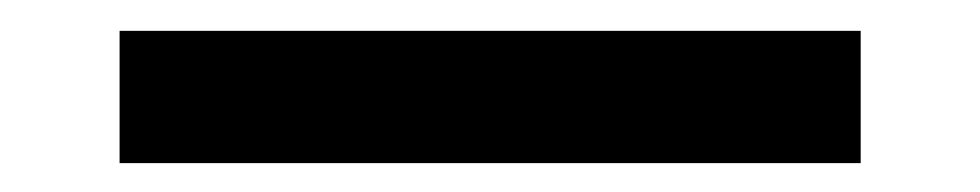

<svg xmlns="http://www.w3.org/2000/svg" viewBox="-20 65 648 127"><path d="M59.1 172.9V85.4H549.3V172.9Z"/></svg>

Font: SVN-Playfair Display
Style: Bold
Weight: 700
Designer: Claus Eggers Sørensen
Foundry: Claus Eggers Sørensen
Version: Version 1.004;PS 001.004;hotconv 1.0.70;makeotf.lib2.5.58329